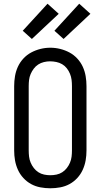

<svg xmlns="http://www.w3.org/2000/svg" viewBox="-20 -1002 540 1030"><path d="M250 8Q223 8 196.5 3Q170 -2 147 -14.5Q124 -27 105.5 -47Q87 -67 76 -91.5Q65 -116 60.5 -142Q56 -168 56 -195V-540Q56 -567 60.5 -593.5Q65 -620 76 -644Q87 -668 105.5 -688Q124 -708 147.5 -720.5Q171 -733 197 -739.5Q223 -746 250 -746Q277 -746 303 -739.5Q329 -733 352.5 -720.5Q376 -708 394.5 -688Q413 -668 424 -644Q435 -620 439.5 -593.5Q444 -567 444 -540V-195Q444 -168 439.5 -142Q435 -116 424 -91.5Q413 -67 394.5 -47Q376 -27 353 -14.5Q330 -2 303.5 3Q277 8 250 8ZM250 -62Q267 -62 283.5 -65.5Q300 -69 314 -78Q328 -87 338.5 -100.5Q349 -114 355.5 -129.5Q362 -145 364 -161.5Q366 -178 366 -195V-540Q366 -557 364 -573.5Q362 -590 355.5 -606Q349 -622 338.5 -635.5Q328 -649 313.5 -657.5Q299 -666 282 -669.5Q265 -673 248 -673Q232 -673 215.5 -669Q199 -665 185 -656Q171 -647 161 -633.5Q151 -620 144.5 -605Q138 -590 136 -573.5Q134 -557 134 -540V-195Q134 -178 136 -161.5Q138 -145 144.5 -129.5Q151 -114 161.5 -100.5Q172 -87 186 -78Q200 -69 216.5 -65.5Q233 -62 250 -62ZM321 -793 272 -837 405 -982 465 -928ZM151 -793 102 -837 235 -982 295 -928Z"/></svg>

Font: Zed Mono
Style: Regular
Weight: 400
Monospace: yes
Designer: Belleve Invis
Foundry: Belleve Invis
Version: Version 1.0.0; ttfautohint (v1.8.4)